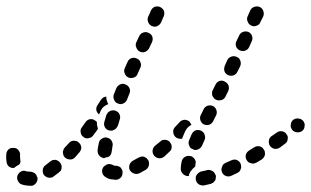

<svg xmlns="http://www.w3.org/2000/svg" viewBox="-42 -572 995 614"><path d="M71 16Q74 13 76 9Q78 5 78 0Q78 -1 78 -2Q78 -3 78 -4Q75 -8 74 -13Q70 -18 66 -20Q61 -22 56 -23Q49 -23 43 -24Q34 -28 26 -24Q18 -20 14 -11Q11 -2 15 6Q19 15 28 18Q41 22 55 22Q60 23 64 21Q68 19 71 16ZM646 5Q648 1 648 -3Q649 -8 648 -12Q647 -12 647 -13Q647 -13 647 -13Q647 -14 646 -15Q643 -23 635 -26Q628 -30 620 -28Q610 -25 603 -24Q598 -23 594 -20Q591 -18 588 -14Q585 -11 584 -6Q584 -2 584 2Q586 12 593 17Q601 22 610 21Q620 19 632 16Q636 14 640 12Q643 9 646 5ZM344 -4Q350 -10 350 -20Q350 -24 349 -28Q347 -32 344 -36Q341 -39 337 -40Q333 -42 328 -42Q326 -42 324 -42Q321 -43 320 -44Q316 -46 311 -47Q307 -48 303 -47Q298 -46 295 -43Q291 -41 288 -37Q283 -29 285 -20Q287 -11 295 -6Q306 2 321 2Q324 3 328 3Q337 3 344 -4ZM155 -36Q156 -40 154 -45Q153 -49 150 -52Q147 -56 143 -58Q140 -60 135 -61Q131 -61 126 -60Q122 -58 119 -56Q111 -49 104 -44Q100 -42 98 -38Q95 -34 95 -30Q94 -25 95 -21Q96 -16 98 -13Q101 -9 105 -7Q109 -4 113 -4Q118 -3 122 -4Q126 -5 130 -8Q138 -14 147 -21Q150 -24 153 -27Q155 -31 155 -36ZM728 -32Q730 -36 729 -41Q729 -45 727 -49Q727 -49 727 -49Q727 -50 727 -50Q722 -58 714 -61Q705 -63 697 -59Q688 -55 679 -51Q675 -49 672 -46Q669 -42 668 -38Q666 -34 666 -29Q667 -25 668 -21Q672 -12 681 -9Q690 -6 698 -10Q707 -14 717 -19Q721 -21 724 -24Q727 -28 728 -32ZM543 -16Q540 -19 538 -23Q536 -27 536 -32Q536 -43 539 -56Q541 -65 549 -70Q557 -75 566 -73Q571 -73 574 -70Q578 -67 580 -64Q583 -60 584 -55Q584 -51 583 -47Q583 -43 582 -39Q575 -34 570 -27Q564 -20 562 -11Q562 -10 562 -9Q561 -9 560 -9Q559 -9 559 -9Q554 -9 550 -11Q546 -13 543 -16ZM432 -60Q429 -64 426 -67Q422 -69 418 -71Q413 -72 409 -71Q405 -70 401 -68Q392 -63 383 -58Q379 -56 377 -53Q374 -50 372 -45Q371 -41 371 -37Q371 -32 373 -28Q378 -20 387 -17Q395 -14 404 -18Q414 -23 424 -29Q432 -34 434 -43Q436 -52 432 -60ZM-16 -93Q-9 -100 0 -99Q5 -99 9 -98Q13 -96 16 -93Q19 -90 21 -85Q23 -81 22 -77Q22 -67 23 -60Q24 -56 23 -52Q22 -49 20 -46Q18 -45 16 -44Q9 -40 3 -35Q-6 -34 -13 -39Q-20 -45 -21 -54Q-23 -65 -22 -77Q-22 -86 -16 -93ZM805 -76Q806 -81 805 -85Q805 -90 802 -93Q798 -101 789 -104Q779 -106 771 -101Q763 -96 755 -91Q747 -86 744 -77Q742 -68 747 -60Q749 -56 753 -53Q756 -51 761 -50Q765 -48 769 -49Q774 -50 778 -52Q786 -57 795 -62Q799 -65 801 -68Q804 -72 805 -76ZM210 -116Q207 -119 203 -121Q198 -122 194 -122Q189 -122 185 -120Q181 -118 178 -114Q172 -107 165 -100Q162 -97 161 -93Q159 -88 159 -84Q160 -79 161 -75Q163 -71 166 -68Q173 -62 183 -62Q192 -62 198 -69Q205 -77 212 -85Q218 -92 218 -101Q217 -110 210 -116ZM507 -101Q507 -106 506 -110Q504 -114 501 -118Q498 -121 494 -123Q490 -125 486 -125Q481 -125 477 -124Q473 -122 470 -119Q462 -113 454 -106Q447 -100 446 -91Q445 -82 451 -74Q457 -67 466 -66Q475 -65 483 -71Q491 -78 499 -86Q503 -89 505 -93Q507 -97 507 -101ZM275 -75Q272 -78 271 -83Q270 -87 270 -91Q271 -102 274 -114Q275 -123 283 -128Q291 -134 300 -132Q304 -131 308 -129Q312 -126 314 -123Q317 -119 318 -114Q319 -110 318 -106Q316 -95 315 -86Q314 -81 312 -77Q309 -72 304 -70Q301 -69 298 -69Q294 -68 290 -66Q290 -66 290 -66Q290 -66 290 -66Q286 -67 282 -69Q278 -71 275 -75ZM563 -124Q567 -133 571 -143Q575 -151 583 -155Q592 -158 601 -154Q605 -152 608 -149Q611 -146 612 -142Q614 -137 614 -133Q614 -128 612 -124Q608 -115 604 -106Q601 -99 593 -95Q586 -91 578 -93Q576 -94 575 -95Q571 -96 567 -99Q564 -103 563 -107Q561 -111 561 -115Q561 -120 563 -124ZM874 -143Q872 -147 868 -149Q864 -152 860 -152Q855 -153 851 -152Q847 -151 843 -148Q835 -143 827 -137Q823 -135 821 -131Q818 -127 818 -123Q817 -118 818 -114Q819 -109 821 -106Q827 -98 836 -96Q845 -95 853 -100Q861 -106 869 -112Q877 -117 878 -127Q880 -136 874 -143ZM570 -173Q569 -176 567 -178Q566 -181 564 -183Q557 -189 548 -189Q538 -188 532 -181Q525 -174 518 -166Q511 -159 512 -150Q512 -141 519 -134Q522 -131 526 -130Q530 -128 535 -128Q536 -128 538 -128Q539 -129 541 -129Q541 -131 542 -133Q546 -142 550 -152Q554 -160 560 -166Q565 -170 570 -173ZM271 -161Q269 -167 268 -173Q268 -177 268 -181Q267 -183 266 -184Q265 -185 263 -186Q256 -192 246 -191Q237 -189 232 -182L220 -165Q214 -158 216 -149Q217 -139 225 -134Q228 -131 232 -130Q237 -129 241 -130Q246 -131 250 -133Q253 -135 256 -139L268 -155Q269 -156 270 -158Q270 -159 271 -161ZM932 -169Q933 -173 932 -177Q930 -182 928 -185Q922 -192 912 -193Q903 -194 896 -189Q892 -186 890 -182Q888 -178 888 -173Q887 -169 888 -165Q890 -160 892 -157Q898 -150 907 -149Q917 -148 924 -153Q928 -156 930 -160Q932 -164 932 -169ZM306 -155Q311 -154 315 -154Q320 -155 323 -157Q327 -159 330 -162Q333 -166 335 -170Q338 -179 341 -190Q344 -198 340 -207Q336 -215 327 -218Q323 -220 318 -219Q314 -219 310 -217Q306 -215 303 -212Q300 -208 298 -204Q295 -193 292 -183Q289 -174 293 -166Q297 -158 306 -155ZM610 -174Q602 -178 599 -187Q596 -196 600 -204L609 -222Q611 -227 614 -229Q617 -232 622 -234Q626 -235 630 -235Q635 -235 639 -233Q647 -229 650 -220Q653 -211 649 -203L640 -185Q638 -181 635 -178Q632 -175 627 -173Q623 -172 619 -172Q615 -172 611 -174Q611 -174 610 -174ZM270 -236 281 -253Q284 -257 288 -260Q293 -263 298 -263Q298 -262 298 -262Q298 -252 302 -244Q303 -241 304 -239Q302 -238 300 -237Q291 -233 285 -226Q280 -219 277 -211Q276 -208 275 -206Q268 -211 266 -220Q265 -229 270 -236ZM335 -241Q344 -237 352 -241Q361 -245 364 -253L372 -273Q376 -282 372 -290Q368 -299 359 -302Q351 -306 342 -302Q334 -298 330 -290L322 -270Q319 -261 323 -253Q326 -244 335 -241ZM637 -266Q639 -262 642 -258Q645 -255 649 -253Q653 -251 657 -251Q662 -251 666 -252Q670 -253 674 -256Q677 -259 679 -263L688 -281Q690 -285 690 -290Q690 -294 689 -298Q687 -303 684 -306Q681 -309 677 -311Q669 -316 660 -313Q651 -310 647 -301L638 -283Q636 -279 636 -275Q636 -270 637 -266ZM369 -324Q377 -321 386 -324Q395 -327 398 -336L407 -356Q411 -364 407 -373Q404 -382 395 -385Q387 -389 378 -386Q369 -382 366 -374L357 -354Q353 -345 357 -337Q360 -328 369 -324ZM676 -344Q677 -340 680 -337Q683 -334 687 -332Q696 -328 705 -331Q713 -334 717 -342L726 -360Q728 -364 728 -369Q728 -373 727 -377Q725 -382 723 -385Q720 -388 715 -390Q707 -394 698 -391Q689 -388 685 -380L677 -362Q675 -358 675 -353Q674 -349 676 -344ZM405 -407Q414 -403 422 -406Q431 -410 435 -418L444 -437Q448 -446 445 -455Q442 -463 433 -467Q425 -471 416 -468Q407 -465 403 -456L394 -437Q390 -428 394 -420Q397 -411 405 -407ZM725 -411Q734 -407 742 -410Q751 -413 755 -422L763 -440Q767 -448 764 -457Q761 -466 752 -470Q744 -473 735 -470Q727 -467 723 -459L714 -440Q710 -432 713 -423Q717 -414 725 -411ZM443 -489Q452 -485 460 -488Q469 -492 473 -500Q479 -514 482 -521Q485 -529 482 -538Q478 -546 469 -550Q461 -553 452 -550Q444 -546 440 -537Q438 -531 432 -519Q428 -510 432 -501Q435 -493 443 -489ZM762 -490Q770 -486 779 -490Q788 -493 791 -502L800 -520Q803 -528 800 -537Q797 -546 788 -550Q779 -553 771 -550Q762 -547 758 -538L750 -520Q746 -511 750 -503Q753 -494 762 -490Z"/></svg>

Font: FRB American Cursive Guidelines Dashed Extrabold
Style: Bold Italic
Weight: 800
Italic angle: -25°
Version: Version 2.0;Modular Font Editor K font №1